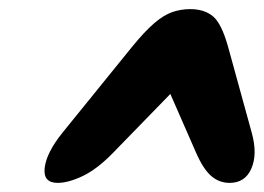

<svg xmlns="http://www.w3.org/2000/svg" viewBox="-20 -740 578 421"><path d="M532 -449Q545 -402 531.2 -370.5Q517.5 -339 483.5 -339Q460.5 -339 443 -354.2Q425.5 -369.5 410 -405L353.5 -534L228 -405Q193.5 -369.5 161.8 -354.2Q130 -339 106.5 -339Q74 -339 78 -372.2Q82 -405.5 117 -449L268.5 -636Q297 -671 318 -689Q339 -707 357.8 -713.5Q376.5 -720 397 -720Q428 -720 447 -704.2Q466 -688.5 480.5 -636Z"/></svg>

Font: Fraunces 9pt SuperSoft Black
Style: Italic
Weight: 900
Italic angle: -16°
Version: Version 1.000;[0bf87f6ff]